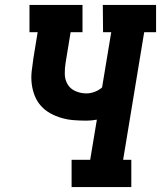

<svg xmlns="http://www.w3.org/2000/svg" viewBox="-20 -755 650 775"><path d="M269 0V-110H344L371 -272Q360 -270 349.5 -269Q339 -268 329 -268Q303 -268 277.5 -270Q252 -272 228 -279Q204 -286 182.5 -298Q161 -310 145 -328Q129 -346 120 -369Q111 -392 108 -417Q105 -442 108 -468.5Q111 -495 115 -521L132 -625H99V-735H313V-625H265L245 -503Q241 -479 241.5 -456Q242 -433 253 -414.5Q264 -396 285 -387Q306 -378 329 -378Q345 -378 361.5 -384Q378 -390 392 -402L429 -625H396L395 -735H610V-625H562L477 -110H510V0Z"/></svg>

Font: Iosevka HT Extrabold Extended
Style: Italic
Weight: 800
Width: 7
Italic angle: -9°
Monospace: yes
Designer: Belleve Invis
Foundry: Belleve Invis
Version: Version 32.3.0; ttfautohint (v1.8.4)